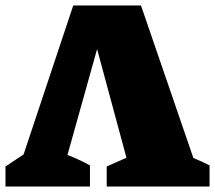

<svg xmlns="http://www.w3.org/2000/svg" viewBox="-54 -680 784 700"><path d="M-34 0V-73L32 -117L213 -660H460L651 -104Q681 -92 710 -77V0H335V-73L407 -105L300 -501L192 -115Q234 -99 274 -77V0Z"/></svg>

Font: Piazzolla Black
Style: Regular
Weight: 900
Designer: Juan Pablo del Peral
Foundry: Huerta Tipografica
Version: Version 1.330